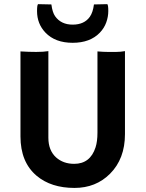

<svg xmlns="http://www.w3.org/2000/svg" viewBox="-20 -902 708 934"><path d="M454.1 -651.9Q484.4 -649.4 504.4 -649.4H544.9Q565.4 -649.4 587.9 -653.3V-249.5Q587.9 -129.4 515.1 -56.6Q446.3 12.2 342.3 12.2Q228.5 12.2 158.2 -46.9Q79.6 -113.3 79.6 -238.3V-651.9Q120.1 -649.4 156 -649.4Q191.9 -649.4 215.3 -653.3V-231.9Q215.3 -170.4 252.9 -136.2Q288.1 -105 340.8 -105Q418.9 -105 444.8 -185.1Q454.1 -213.9 454.1 -256.3ZM502 -881.8Q506.8 -877 506.8 -848.6Q506.8 -820.3 496.8 -792.7Q486.8 -765.1 465.8 -743.2Q418.5 -693.8 333.5 -693.8Q248.5 -693.8 201.2 -743.2Q160.2 -786.1 160.2 -848.1Q160.2 -877 165 -881.8L230 -880.4Q234.9 -841.8 248 -823.2Q276.9 -782.2 333.5 -782.2Q390.1 -782.2 417 -820.3Q432.1 -841.8 437 -880.4Z"/></svg>

Font: HammersmithOne
Style: Regular
Weight: 400
Designer: Nicole Fally
Foundry: Nicole Fally
Version: Version 1.003